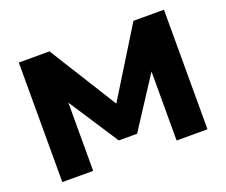

<svg xmlns="http://www.w3.org/2000/svg" viewBox="-115 -884 1255 1064"><g transform="rotate(-20 512.0 -352.5)"><path d="M84 0V-705H265L526 -287H502L760 -705H940V0H758V-427H771L565 -110H457L250 -427H266V0Z"/></g></svg>

Font: Nunito Sans 10pt SemiExpanded Black
Style: Regular
Weight: 900
Width: 6
Designer: Vernon Adams
Foundry: Vernon Adams
Version: Version 3.101;gftools[0.9.27]